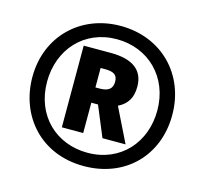

<svg xmlns="http://www.w3.org/2000/svg" viewBox="-105 -843 1036 972"><g transform="rotate(15 412.5 -357.0)"><path d="M413 10C630 10 780 -142 780 -355C780 -569 626 -724 412 -724C203 -724 46 -573 46 -359C46 -156 187 10 413 10ZM414 -60C250 -60 124 -177 124 -355C124 -524 239 -654 411 -654C576 -654 701 -533 701 -358C701 -190 587 -60 414 -60ZM256 -151H368V-310H403L469 -151H590L502 -330C551 -354 572 -392 572 -448C572 -535 513 -579 398 -579H256ZM390 -390H368V-492H391C439 -492 457 -478 457 -443C457 -404 432 -390 390 -390Z"/></g></svg>

Font: Noto Sans Khmer UI ExtraCondensed ExtraBold
Style: Regular
Weight: 800
Width: 2
Designer: Danh Hong and the Monotype Design Team
Foundry: Monotype Imaging Inc.
Version: Version 2.002